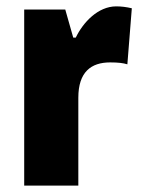

<svg xmlns="http://www.w3.org/2000/svg" viewBox="-20 -583 443 603"><path d="M345 -563C288 -563 241 -513 218 -465H210L185 -553H56V0H226V-276C226 -357 266 -387 326 -387C351 -387 367 -385 380 -381L394 -557C377 -561 361 -563 345 -563Z"/></svg>

Font: Noto Sans Arabic UI Cn Bk
Style: Regular
Weight: 900
Width: 3
Designer: Monotype Design Team, Nadine Chahine and Nizar Qandah
Foundry: Monotype Imaging Inc.
Version: Version 2.010